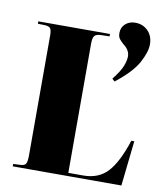

<svg xmlns="http://www.w3.org/2000/svg" viewBox="-88 -879 813 952"><g transform="rotate(10 318.0 -403.5)"><path d="M41 0V-12L80 -14Q99 -15 105 -26Q111 -37 111 -69V-672Q111 -697 104.5 -706.5Q98 -716 76 -717L41 -718V-730H402V-718L358 -717Q334 -716 326 -705.5Q318 -695 318 -667V-16H393Q471 -16 516.5 -66Q562 -116 598 -227H613L588 0ZM465 -502 452 -514Q487 -558 498 -586.5Q509 -615 509 -636Q509 -668 475 -693Q466 -701 456.5 -712Q447 -723 447 -743Q447 -772 467 -789.5Q487 -807 516 -807Q555 -807 580.5 -781Q606 -755 606 -713Q606 -675 576.5 -620.5Q547 -566 465 -502Z"/></g></svg>

Font: Literata 72pt ExtraBold
Style: Regular
Weight: 800
Designer: Latin by Veronika Burian and Jose Scaglione. Greek by Irene Vlachou. Cyrillic by Vera Evstafieva.
Foundry: TypeTogether
Version: Version 3.002